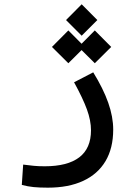

<svg xmlns="http://www.w3.org/2000/svg" viewBox="-20 -636 626 886"><path d="M201.2 230Q162.1 230 135 227.3Q107.9 224.6 80.6 217.3L86.9 123.5Q114.7 127 136 129.2Q157.2 131.3 186.5 131.3Q291.5 131.3 345.7 90.1Q399.9 48.8 399.9 -34.7Q399.9 -79.6 381.1 -131.1Q362.3 -182.6 321.8 -256.3L410.2 -302.2Q456.5 -227.1 479.5 -161.9Q502.4 -96.7 502.4 -38.1Q502.4 47.9 466.8 107.7Q431.2 167.5 363.8 198.7Q296.4 230 201.2 230ZM356.9 -471.2 284.7 -543.5 356.9 -616.2 429.2 -543.5ZM417.5 -344.2 341.8 -419.4 417.5 -495.6 493.2 -419.4ZM295.4 -344.2 219.7 -419.4 295.4 -495.6 371.1 -419.4Z"/></svg>

Font: Cascadia Mono
Style: Regular
Weight: 400
Monospace: yes
Designer: Aaron Bell
Foundry: Saja Typeworks
Version: Version 2404.023